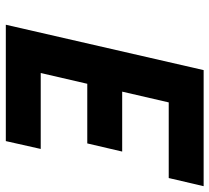

<svg xmlns="http://www.w3.org/2000/svg" viewBox="-50 -670 720 660"><g transform="rotate(90 310.0 -340.0)"><path d="M65 0 221 -680H620L592 -560H332L295 -400H501L473 -280H268L231 -120H492L465 0Z"/></g></svg>

Font: Titillium Web
Style: Bold Italic
Weight: 700
Italic angle: -13°
Version: Version 1.002;PS 57.000;hotconv 1.0.70;makeotf.lib2.5.55311